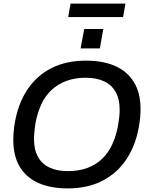

<svg xmlns="http://www.w3.org/2000/svg" viewBox="-20 -1035 825 1067"><path d="M357 12Q261 12 193.5 -18Q126 -48 90 -108Q54 -168 54 -256Q54 -281 56 -304.5Q58 -328 62 -351Q80 -458 131.5 -536Q183 -614 265 -656Q347 -698 457 -698Q553 -698 620.5 -668Q688 -638 724.5 -578Q761 -518 761 -430Q761 -407 759 -384Q757 -361 753 -338Q736 -231 684 -152Q632 -73 549.5 -30.5Q467 12 357 12ZM357 -84Q417 -84 464 -101Q511 -118 546 -151Q581 -184 603 -231Q625 -278 636 -337Q638 -352 640 -364.5Q642 -377 643 -387Q644 -397 644.5 -406.5Q645 -416 645 -425Q645 -484 623 -523.5Q601 -563 558.5 -583Q516 -603 456 -603Q397 -603 349.5 -585.5Q302 -568 267 -535.5Q232 -503 210 -456Q188 -409 177 -350Q175 -335 173.5 -322.5Q172 -310 171 -299.5Q170 -289 169.5 -280Q169 -271 169 -262Q169 -203 191 -163.5Q213 -124 255 -104Q297 -84 357 -84ZM428 -766 448 -874H554L535 -766ZM359 -940 372 -1015H677L664 -940Z"/></svg>

Font: Archivo SemiBold Medium
Style: Italic
Weight: 500
Italic angle: -10°
Version: Version 2.001